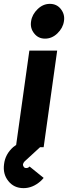

<svg xmlns="http://www.w3.org/2000/svg" viewBox="-22 -762 353 994"><path d="M204 159 131 100Q130 101 130 101Q130 101 129 102Q123 108 114 108Q105 108 101 102Q96 95 97 88Q100 79 105 74L204 -17H74Q66 -14 59.5 -10Q53 -6 47 -1Q5 36 -1 88Q-8 139 21 175Q50 212 100 212Q147 212 188 176Q193 172 196.5 167.5Q200 163 204 159ZM309 -652Q315 -687 293 -715Q272 -742 236 -742Q201 -742 173 -715Q144 -687 139 -652Q133 -616 155 -589Q176 -562 211 -562Q247 -562 275 -589Q304 -617 309 -652ZM60 0H204L274 -500H130Z"/></svg>

Font: Unageo
Style: ExtraBold-Italic
Weight: 800
Designer: Richard Sepsi
Foundry: Richard Sepsi
Version: Version 2.000